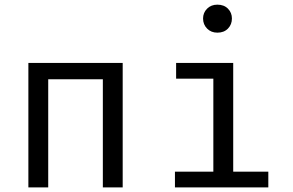

<svg xmlns="http://www.w3.org/2000/svg" viewBox="-20 -813 1271 833"><path d="M426.2 0V-469.2H189.2V0H103.1V-540H512.3V0Z M923.1 -792.8Q951.8 -792.8 969 -775.4Q986.2 -757.9 986.2 -732.8Q986.2 -706.7 969 -689Q951.8 -671.3 923.1 -671.3Q895.9 -671.3 878.5 -689Q861 -706.7 861 -732.8Q861 -757.9 878.5 -775.4Q895.9 -792.8 923.1 -792.8ZM991.8 -540V-68.2H1144.1V0H739V-68.2H905.6V-471.8H744.1V-540Z"/></svg>

Font: FiraCode Nerd Font
Style: Regular
Weight: 400
Designer: Carrois Corporate, Edenspiekermann AG, Nikita Prokopov
Foundry: Carrois Corporate, Edenspiekermann AG, Nikita Prokopov
Version: Version 6.002;Nerd Fonts 2.2.2